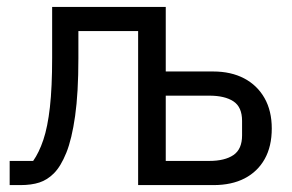

<svg xmlns="http://www.w3.org/2000/svg" viewBox="-20 -536 845 556"><path d="M8 0V-70H76Q93 -94 105.5 -131Q118 -168 124.5 -225.5Q131 -283 131 -369V-516H460V-329H597Q649 -329 687 -309Q725 -289 746 -252Q767 -215 767 -164Q767 -112 746.5 -75.5Q726 -39 688.5 -19.5Q651 0 598 0H380V-446H207V-367Q207 -267 197.5 -200Q188 -133 172 -93.5Q156 -54 136 -34Q117 -15 94 -7.5Q71 0 39 0ZM460 -70H586Q631 -70 656 -87Q681 -104 681 -144V-186Q681 -226 656 -242.5Q631 -259 586 -259H460Z"/></svg>

Font: IBM Plex Sans Var
Style: Regular
Weight: 400
Designer: Mike Abbink, Paul van der Laan, Pieter van Rosmalen
Foundry: Bold Monday
Version: Version 3.000